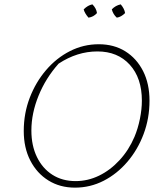

<svg xmlns="http://www.w3.org/2000/svg" viewBox="-20 -854 762 881"><path d="M324 7Q255 7 202 -26Q149 -59 119 -117.5Q89 -176 89 -253Q89 -334 116.5 -405.5Q144 -477 191.5 -532.5Q239 -588 301 -619.5Q363 -651 433 -651Q503 -651 555 -618.5Q607 -586 636.5 -528Q666 -470 666 -392Q666 -311 639 -239Q612 -167 564.5 -111.5Q517 -56 455.5 -24.5Q394 7 324 7ZM327 -23Q383 -23 434.5 -48Q486 -73 528.5 -119Q571 -165 597 -226Q613 -264 622 -308.5Q631 -353 631 -392Q631 -496 575.5 -557Q520 -618 427 -618Q334 -618 249 -562Q190 -496 157 -415Q124 -334 124 -255Q124 -186 149.5 -133.5Q175 -81 220.5 -52Q266 -23 327 -23ZM404 -834Q422 -816 425 -794Q409 -776 386 -773Q368 -794 364 -811Q383 -830 404 -834ZM534 -834Q551 -814 554 -794Q536 -776 516 -773Q499 -788 493 -811Q510 -829 534 -834Z"/></svg>

Font: Piazzolla Thin
Style: Italic
Weight: 100
Italic angle: -11.3°
Designer: Juan Pablo del Peral
Foundry: Huerta Tipografica
Version: Version 1.330